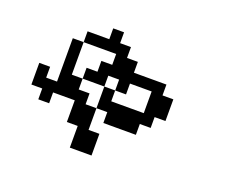

<svg xmlns="http://www.w3.org/2000/svg" viewBox="-113 -785 1226 1040"><g transform="rotate(20 500.0 -265.0)"><path d="M500 -234.4H687.5V-359.4H562.5V-296.9H500ZM62.5 -171.9V-296.9H125V-234.4H187.5V-484.4H250V-546.9H375V-609.4H437.5V-546.9H500V-484.4H562.5V-421.9H750V-359.4H812.5V-234.4H750V-171.9H687.5V-109.4H500V-171.9H437.5V-296.9H312.5V-359.4H375V-421.9H437.5V-484.4H250V-296.9H312.5V-234.4H375V-171.9H437.5V-46.9H500V78.1H375V-46.9H312.5V-171.9H187.5V-109.4H125V-171.9ZM500 -296.9V-359.4H437.5V-296.9Z"/></g></svg>

Font: KH Dot Dougenzaka 16
Style: Regular
Weight: 400
Designer: Original version for X68000 by Keitarou Hiraki (http://hp.vector.co.jp/authors/VA000874/) / TrueType conversion by Homem
Version: Version 1.00.20150527